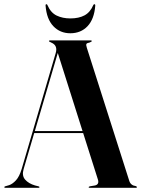

<svg xmlns="http://www.w3.org/2000/svg" viewBox="-26 -892 670 912"><path d="M161.5 -3Q161.5 0 157.5 0H-2Q-5.5 0 -5.5 -3Q-5.5 -6 -1.5 -7L17.5 -12.5Q33.5 -18 49.8 -35.5Q66 -53 77 -89.5L238.5 -639.5Q249.5 -676 218 -689.5Q212 -693 209.2 -694Q206.5 -695 206.5 -697Q206.5 -700 211.5 -700H406Q410 -700 410 -697Q410 -694 399.5 -690Q387 -688 384.5 -683.2Q382 -678.5 386.5 -665L588 -33Q595 -11 619 -8Q624.5 -6 624.5 -3Q624.5 0 620 0H399.5Q395 0 395 -3Q395 -5 401 -7L425 -11Q446.5 -16 439 -39.5L369 -260H136.5L86 -88Q77 -57.5 93.5 -38.8Q110 -20 140.5 -11L156.5 -7Q161.5 -6 161.5 -3ZM139.5 -269.5H366L248.5 -640.5ZM308 -804.5Q348.5 -804.5 375.5 -819Q402.5 -833.5 417 -867.5Q419 -872 422 -872Q427 -872 426.5 -865Q421.5 -801 389.8 -767.5Q358 -734 308 -734Q259.5 -734 227.5 -767.5Q195.5 -801 190.5 -865Q190 -872 194.5 -872Q198 -872 199.5 -867.5Q215 -831.5 243.2 -818Q271.5 -804.5 308 -804.5Z"/></svg>

Font: Fraunces 144pt SemiBold
Style: Regular
Weight: 600
Version: Version 1.000;[0bf87f6ff]